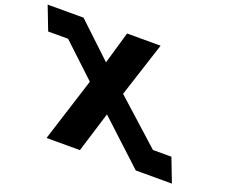

<svg xmlns="http://www.w3.org/2000/svg" viewBox="-302 -888 1282 1071"><g transform="rotate(20 339.5 -352.5)"><path d="M750.9 -141.9H641.4L377.7 -379.3L482.5 -703.1H283.6L228 -511.9L25.2 -703.1H-165.2L-165.1 -703H-187.8L-133.9 -563H-15.6L180.5 -379.3L60.7 -1.9H258.8L332.5 -240.7L590.3 -1.9H591.8H796.8H804.8Z"/></g></svg>

Font: Hussar
Style: BdOpOblFour
Weight: 700
Foundry: Cannot Into Space Fonts
Version: Version 2.00